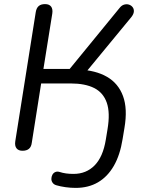

<svg xmlns="http://www.w3.org/2000/svg" viewBox="-20 -732 709 941"><path d="M350.7 188.9Q326 188.9 301.1 185.4Q276.1 181.8 257 176.2Q244.4 172.8 238.1 164Q231.7 155.2 231.8 144.8Q231.8 134.3 236.5 125.1Q241.1 115.9 250.4 111.5Q259.7 107.2 271.5 110.6Q287.1 115.7 303.8 118Q320.5 120.3 340.3 120.3Q402.8 120.3 443.8 78.5Q484.8 36.7 498.5 -47.1L507 -98.9Q520.5 -179.4 503.3 -228.8Q486 -278.1 441.5 -300.6Q396.9 -323 326.7 -323H181.7L135.8 -32.4Q133.4 -12.5 122 -2.8Q110.6 6.9 90.2 6.9Q70.3 6.9 60.9 -5.2Q51.5 -17.3 54.9 -39.7L155.3 -673.1Q158.7 -693 169.8 -702.5Q181 -711.9 200.9 -711.9Q221.2 -711.9 230.4 -699.8Q239.6 -687.7 236.2 -665.3L192.8 -394H333.4L306 -375.2L566 -693Q576.2 -706.1 588.9 -709.5Q601.5 -712.9 612.5 -709.2Q623.4 -705.6 630.2 -696.6Q637 -687.7 636 -675Q635 -662.4 623.3 -647.7L387.3 -361.3L364.6 -391.1Q448.4 -387.8 504.2 -355.6Q560 -323.4 582.9 -261.2Q605.9 -198.9 589.9 -104.9L580.9 -50.5Q568.4 27.9 537.8 81Q507.1 134.1 460.3 161.5Q413.5 188.9 350.7 188.9Z"/></svg>

Font: Nunito ExtraLight
Style: Italic
Weight: 200
Italic angle: -9°
Designer: Vernon Adams
Foundry: Vernon Adams
Version: Version 3.602